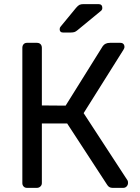

<svg xmlns="http://www.w3.org/2000/svg" viewBox="-20 -907 677 927"><path d="M87.9 -22.9V-675.8Q87.9 -687 94 -693.6Q100.1 -700.2 109.9 -700.2H158.2Q169.4 -700.2 175.8 -693.6Q182.1 -687 182.1 -675.8V-397.9L296.9 -397L476.1 -684.1Q487.3 -700.2 511.2 -700.2H561Q570.8 -700.2 575.9 -694.6Q581.1 -689 581.1 -680.2Q581.1 -675.3 576.2 -667L383.8 -360.8L596.2 -35.2Q598.1 -31.7 598.1 -23.9Q598.1 -14.2 591.6 -7.1Q585 0 575.2 0H522.9Q505.9 0 497.1 -15.1L304.2 -311H182.1V-22.9Q182.1 -13.2 175 -6.6Q168 0 158.2 0H109.9Q100.1 0 94 -6.6Q87.9 -13.2 87.9 -22.9ZM268.1 -766.1Q268.1 -773.9 272.9 -778.8L347.2 -869.1Q356.9 -880.4 364 -883.8Q371.1 -887.2 384.3 -887.2H455.1Q474.1 -887.2 474.1 -868.2Q474.1 -861.3 469.2 -856L354 -761.2Q346.2 -754.4 339.1 -752.2Q332 -750 321.3 -750H284.2Q268.1 -750 268.1 -766.1Z"/></svg>

Font: Rubik AZ
Style: Regular
Weight: 400
Designer: Hubert and Fischer
Foundry: Hubert & Fischer
Version: Version 2.000